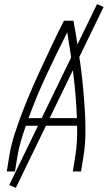

<svg xmlns="http://www.w3.org/2000/svg" viewBox="-20 -836 540 936"><path d="M13 0 25 -74Q34 -130 52.5 -186.5Q71 -243 92.5 -298.5Q114 -354 138 -409Q162 -464 187.5 -518.5Q213 -573 238.5 -627Q264 -681 292 -735H338Q348 -681 356.5 -627Q365 -573 372.5 -518.5Q380 -464 385 -409Q390 -354 393.5 -298.5Q397 -243 396.5 -186.5Q396 -130 387 -74L375 0H335L347 -74Q353 -111 355 -148.5Q357 -186 356 -223H106Q93 -186 82 -148.5Q71 -111 65 -74L53 0ZM355 -260Q351 -367 338 -471.5Q325 -576 308 -679Q256 -576 207 -471.5Q158 -367 119 -260ZM57 80 25 66 453 -816 485 -802Z"/></svg>

Font: Iosevka Term Curly Extralight
Style: Italic
Weight: 200
Italic angle: -9°
Designer: Belleve Invis
Foundry: Belleve Invis
Version: Version 32.3.0